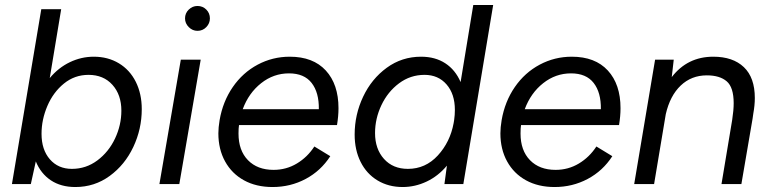

<svg xmlns="http://www.w3.org/2000/svg" viewBox="-20 -740 3100 772"><path d="M146 -703H226L180 -426Q215 -468 261 -490Q307 -512 357 -512Q414 -512 458 -485.5Q502 -459 526 -411Q550 -363 550 -301Q550 -221 516 -149Q482 -77 421 -32.5Q360 12 283 12Q225 12 184.5 -15Q144 -42 124 -91L104 0H28ZM269 -61Q326 -61 371.5 -95Q417 -129 442.5 -183Q468 -237 468 -295Q468 -359 432 -399Q396 -439 336 -439Q280 -439 237 -404Q194 -369 170.5 -314Q147 -259 147 -202Q147 -138 180.5 -99.5Q214 -61 269 -61Z M707 -500H787L701 0H621ZM724 -666Q724 -687 739 -701.5Q754 -716 774 -716Q795 -716 809.5 -701.5Q824 -687 824 -666Q824 -646 809.5 -631Q795 -616 774 -616Q754 -616 739 -631Q724 -646 724 -666Z M858 -204Q858 -227 863 -257Q876 -332 916 -390Q956 -448 1016 -480Q1076 -512 1145 -512Q1239 -512 1290 -456.5Q1341 -401 1341 -305Q1341 -273 1335 -237H941Q939 -225 939 -203Q939 -135 977 -96Q1015 -57 1080 -57Q1131 -57 1173.5 -82.5Q1216 -108 1244 -151L1308 -112Q1270 -53 1209 -20.5Q1148 12 1076 12Q1010 12 961 -15Q912 -42 885 -91Q858 -140 858 -204ZM1262 -301Q1263 -368 1233 -406.5Q1203 -445 1142 -445Q1080 -445 1030 -405.5Q980 -366 956 -301Z M1777 -74Q1742 -32 1695.5 -10Q1649 12 1599 12Q1542 12 1498 -14.5Q1454 -41 1430 -89Q1406 -137 1406 -199Q1406 -279 1440 -351Q1474 -423 1535 -467.5Q1596 -512 1673 -512Q1730 -512 1770.5 -485.5Q1811 -459 1832 -410L1883 -720H1963L1843 0H1767ZM1620 -61Q1691 -61 1740.5 -115Q1790 -169 1804 -245L1806 -257Q1809 -278 1809 -298Q1809 -362 1775.5 -400.5Q1742 -439 1687 -439Q1630 -439 1584.5 -405Q1539 -371 1513.5 -317Q1488 -263 1488 -205Q1488 -141 1524 -101Q1560 -61 1620 -61Z M1992 -204Q1992 -227 1997 -257Q2010 -332 2050 -390Q2090 -448 2150 -480Q2210 -512 2279 -512Q2373 -512 2424 -456.5Q2475 -401 2475 -305Q2475 -273 2469 -237H2075Q2073 -225 2073 -203Q2073 -135 2111 -96Q2149 -57 2214 -57Q2265 -57 2307.5 -82.5Q2350 -108 2378 -151L2442 -112Q2404 -53 2343 -20.5Q2282 12 2210 12Q2144 12 2095 -15Q2046 -42 2019 -91Q1992 -140 1992 -204ZM2396 -301Q2397 -368 2367 -406.5Q2337 -445 2276 -445Q2214 -445 2164 -405.5Q2114 -366 2090 -301Z M2614 -500H2689L2681 -430Q2744 -512 2848 -512Q2927 -512 2971 -470Q3015 -428 3015 -346Q3015 -317 3009 -284L3006 -263L2961 0H2881L2924 -258Q2930 -297 2930 -325Q2930 -389 2902 -413Q2874 -437 2822 -437Q2760 -437 2717 -396Q2674 -355 2657 -281L2610 0H2530Z"/></svg>

Font: Oak Sans
Style: Italic
Weight: 400
Italic angle: -9.49998°
Foundry: Erik Kennedy, Walven
Version: Version 1.000